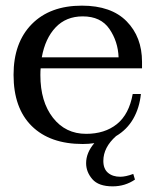

<svg xmlns="http://www.w3.org/2000/svg" viewBox="-20 -500 554 680"><path d="M124 -258Q123 -250 123 -234Q123 -140 167.5 -83Q212 -26 285 -26Q351 -26 394 -60.5Q437 -95 450 -167H479Q474 -118 452 -79.5Q430 -41 391 -18Q346 22 346 70Q346 98 362.5 112Q379 126 406 126Q425 126 452 116L458 136Q423 160 379 160Q329 160 307 134.5Q285 109 285 78Q285 41 314 7Q295 10 273 10Q157 10 92.5 -53.5Q28 -117 28 -235Q28 -349 92.5 -414.5Q157 -480 270 -480Q374 -480 428.5 -424.5Q483 -369 483 -281V-258ZM128 -297H400Q398 -353 367.5 -397.5Q337 -442 273 -442Q214 -442 177 -403Q140 -364 128 -297Z"/></svg>

Font: TavirajRegular
Style: Regular
Weight: 400
Designer: Katatrad Team
Foundry: CadsonDemak
Version: Version 1.001